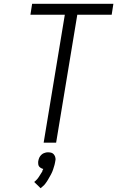

<svg xmlns="http://www.w3.org/2000/svg" viewBox="-20 -755 640 1016"><path d="M211 0 323 -677H141L150 -735H580L571 -677H389L277 0ZM195 241 161 208Q166 204 170 200Q174 196 178 191.5Q182 187 185 182Q188 177 191 172.5Q194 168 198 161.5Q202 155 204 152V149L209 139Q206 138 202.5 137Q199 136 196.5 134Q194 132 191.5 130.5Q189 129 187 126Q185 123 184 120.5Q183 118 182.5 114.5Q182 111 182 107Q182 103 182 101L183 95Q184 91 185 87Q186 83 188 79Q190 75 192.5 71.5Q195 68 198 65Q201 62 204.5 59.5Q208 57 212 55.5Q216 54 221.5 52.5Q227 51 229 51H235Q239 51 243 51.5Q247 52 251 53Q255 54 258 56Q261 58 263.5 60.5Q266 63 268 66.5Q270 70 271.5 73.5Q273 77 273.5 82Q274 87 274 89L273 95Q272 101 271 106.5Q270 112 268.5 117.5Q267 123 265 129Q263 135 261.5 140.5Q260 146 257.5 151.5Q255 157 252.5 162.5Q250 168 247 173Q244 178 241 183.5Q238 189 234.5 195Q231 201 228 205.5Q225 210 220.5 216Q216 222 214 224Z"/></svg>

Font: Iosevka Aile Light
Style: Italic
Weight: 300
Italic angle: -9°
Designer: Belleve Invis
Foundry: Belleve Invis
Version: Version 31.1.0; ttfautohint (v1.8.4)